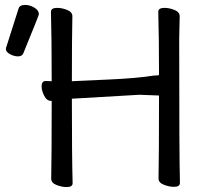

<svg xmlns="http://www.w3.org/2000/svg" viewBox="-20 -743 830 780"><path d="M53 -514Q37 -514 20.5 -523Q4 -532 4 -543Q4 -551 6 -553L55 -707Q59 -723 82 -723Q101 -723 119.5 -712Q138 -701 138 -685Q138 -681 75 -527Q70 -514 53 -514ZM251 17Q231 17 209.5 8.5Q188 0 188 -17Q190 -106 190 -332L192 -333H188Q170 -333 159.5 -354Q149 -375 149 -392Q149 -414 166 -414L190 -413Q190 -589 187 -695Q187 -711 212 -711Q232 -711 253 -702.5Q274 -694 274 -677Q272 -588 272 -413L290 -414Q310 -415 423 -420Q536 -425 605 -436Q626 -436 626 -439Q626 -587 623 -695Q623 -711 648 -711Q668 -711 689 -702.5Q710 -694 710 -677L708 -588Q708 -106 711 0Q711 16 687 16Q667 16 645.5 7.5Q624 -1 624 -18Q626 -107 626 -355L546 -358L272 -342Q272 -105 275 1Q275 17 251 17Z"/></svg>

Font: ToneOZ-Pinyin-WenKai-Medium
Style: Medium
Weight: 700
Designer: Fontworks Inc.
Foundry: ToneOZ
Version: Version 0.240331